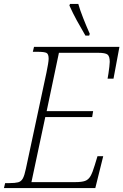

<svg xmlns="http://www.w3.org/2000/svg" viewBox="-37 -951 624 971"><path d="M-17 0 -11 -25H11Q39 -25 54.5 -29Q70 -33 78.5 -48.5Q87 -64 94 -98L198 -584Q203 -608 206 -626.5Q209 -645 209 -654Q209 -678 198 -683.5Q187 -689 153 -689H129L135 -714H567L537 -553H507Q509 -562 511.5 -579.5Q514 -597 516 -613.5Q518 -630 518 -638Q518 -666 507 -675Q496 -684 458 -684H261L199 -389H434L429 -359H192L122 -30H344Q376 -30 393 -36Q410 -42 420.5 -60Q431 -78 442 -115L456 -161H485L445 0ZM395 -771Q371 -812 351.5 -847.5Q332 -883 314 -923L317 -931H359Q367 -902 383.5 -860Q400 -818 417 -780L414 -771Z"/></svg>

Font: Noto Serif SemiCondensed ExtraLight
Style: Italic
Weight: 200
Width: 4
Italic angle: -12°
Designer: Monotype Design Team
Foundry: Monotype Imaging Inc.
Version: Version 2.013